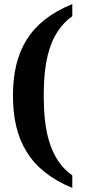

<svg xmlns="http://www.w3.org/2000/svg" viewBox="-20 -790 447 948"><path d="M337 138V76C220 -6 196 -159 196 -318C196 -476 220 -627 337 -710V-770C126 -684 44 -536 44 -318C44 -99 126 51 337 138Z"/></svg>

Font: Noto Serif Bengali SemiCondensed ExtraBold
Style: Regular
Weight: 800
Width: 4
Designer: Juan Bruce, Universal Thirst, Indian Type Foundry and the Monotype Design Team.
Foundry: Monotype Imaging Inc.
Version: Version 2.003